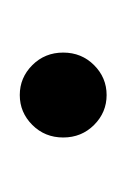

<svg xmlns="http://www.w3.org/2000/svg" viewBox="14 -500 130 199"><g transform="rotate(-90 79.5 -400.0)"><path d="M50 -368Q37 -381 37 -400Q37 -419 50 -432Q63 -445 81 -445Q99 -445 112 -432Q125 -419 125 -400Q125 -381 112 -368Q99 -355 81 -355Q63 -355 50 -368Z"/></g></svg>

Font: Oglavie Unicode
Style: Normal
Weight: 400
Version: Version 1.1